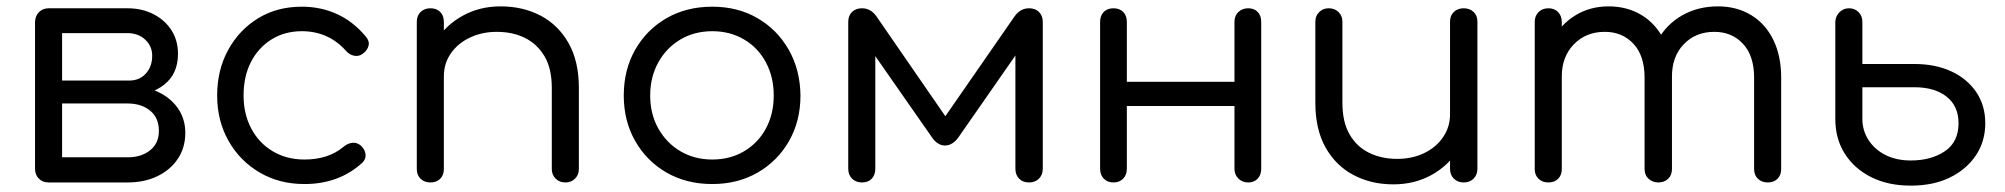

<svg xmlns="http://www.w3.org/2000/svg" viewBox="-20 -573 6296 603"><path d="M133 0Q114 0 102 -12Q90 -24 90 -43V-505Q91 -524 103 -535.5Q115 -547 133 -547Q152 -547 163.5 -535.5Q175 -524 175 -504V-320H381V-304Q434 -304 475 -285Q516 -266 539 -232.5Q562 -199 562 -156Q562 -110 539 -75Q516 -40 475 -20Q434 0 381 0ZM175 -79H381Q424 -79 451.5 -101Q479 -123 479 -162Q479 -203 451.5 -225.5Q424 -248 381 -248H175ZM288 -273V-320H386Q418 -320 438 -342Q458 -364 458 -398Q458 -428 436 -448.5Q414 -469 380 -469H134V-547H380Q426 -547 462 -528.5Q498 -510 518.5 -478Q539 -446 539 -404Q539 -341 495.5 -307Q452 -273 386 -273Z M936 5Q857 5 795 -31.5Q733 -68 697.5 -131Q662 -194 662 -273Q662 -353 696.5 -416Q731 -479 790.5 -515.5Q850 -552 928 -552Q988 -552 1039 -528.5Q1090 -505 1129 -458Q1141 -444 1137.5 -429.5Q1134 -415 1119 -404Q1107 -395 1092 -398Q1077 -401 1066 -414Q1011 -475 928 -475Q874 -475 832.5 -449Q791 -423 768 -378Q745 -333 745 -273Q745 -215 769 -169.5Q793 -124 836.5 -98Q880 -72 936 -72Q974 -72 1004.5 -82Q1035 -92 1059 -112Q1072 -123 1086.5 -124.5Q1101 -126 1113 -116Q1126 -104 1128 -89Q1130 -74 1118 -62Q1045 5 936 5Z M1756 0Q1737 0 1725 -12Q1713 -24 1713 -42V-297Q1713 -358 1690 -396.5Q1667 -435 1628.5 -454Q1590 -473 1540 -473Q1494 -473 1456 -455Q1418 -437 1396 -405.5Q1374 -374 1374 -333H1317Q1318 -396 1349.5 -445.5Q1381 -495 1434 -524Q1487 -553 1552 -553Q1623 -553 1678.5 -523.5Q1734 -494 1766 -437Q1798 -380 1798 -297V-42Q1798 -24 1786 -12Q1774 0 1756 0ZM1332 0Q1313 0 1301 -11.5Q1289 -23 1289 -42V-504Q1289 -524 1301 -535.5Q1313 -547 1332 -547Q1351 -547 1362.5 -535.5Q1374 -524 1374 -504V-42Q1374 -23 1362.5 -11.5Q1351 0 1332 0Z M2217 5Q2136 5 2073.5 -31Q2011 -67 1975 -130Q1939 -193 1939 -273Q1939 -354 1975 -417Q2011 -480 2073.5 -516Q2136 -552 2217 -552Q2297 -552 2359 -516Q2421 -480 2457 -417Q2493 -354 2494 -273Q2494 -193 2458 -130Q2422 -67 2359.5 -31Q2297 5 2217 5ZM2217 -72Q2273 -72 2317 -98Q2361 -124 2385.5 -169.5Q2410 -215 2410 -273Q2410 -331 2385.5 -377Q2361 -423 2317 -449Q2273 -475 2217 -475Q2161 -475 2117 -449Q2073 -423 2047.5 -377Q2022 -331 2022 -273Q2022 -215 2047.5 -169.5Q2073 -124 2117 -98Q2161 -72 2217 -72Z M2687 0Q2668 0 2656 -12Q2644 -24 2644 -43V-504Q2644 -524 2656 -535.5Q2668 -547 2687 -547Q2715 -547 2733 -521L2949 -208L3166 -521Q3184 -547 3212 -547Q3231 -547 3243 -535.5Q3255 -524 3255 -504V-43Q3255 -24 3243 -12Q3231 0 3212 0Q3192 0 3180.5 -12Q3169 -24 3169 -43V-444L3195 -436L2991 -143Q2972 -116 2948 -116Q2924 -116 2906 -143L2703 -434L2729 -442V-43Q2729 -24 2718 -12Q2707 0 2687 0Z M3900 0Q3882 0 3869.5 -12Q3857 -24 3857 -43V-504Q3857 -524 3869.5 -535.5Q3882 -547 3900 -547Q3919 -547 3930 -535.5Q3941 -524 3941 -504V-43Q3941 -24 3930 -12Q3919 0 3900 0ZM3477 0Q3458 0 3446.5 -12Q3435 -24 3435 -43V-504Q3435 -524 3446.5 -535.5Q3458 -547 3477 -547Q3496 -547 3507.5 -535.5Q3519 -524 3519 -504V-43Q3519 -24 3507.5 -12Q3496 0 3477 0ZM3506 -240V-316H3885V-240Z M4356 6Q4286 6 4230.5 -23.5Q4175 -53 4143 -110Q4111 -167 4111 -250V-505Q4111 -523 4123 -535Q4135 -547 4153 -547Q4172 -547 4184 -535Q4196 -523 4196 -505V-250Q4196 -190 4218.5 -151Q4241 -112 4280 -93Q4319 -74 4368 -74Q4415 -74 4452.5 -92Q4490 -110 4512 -142Q4534 -174 4534 -214H4592Q4590 -151 4559 -101.5Q4528 -52 4475 -23Q4422 6 4356 6ZM4577 0Q4558 0 4546 -12Q4534 -24 4534 -43V-505Q4534 -524 4546 -535.5Q4558 -547 4577 -547Q4596 -547 4608 -535.5Q4620 -524 4620 -505V-43Q4620 -24 4608 -12Q4596 0 4577 0Z M5532 0Q5513 0 5501 -11.5Q5489 -23 5489 -42V-329Q5489 -398 5454 -435.5Q5419 -473 5364 -473Q5305 -473 5267.5 -433.5Q5230 -394 5231 -329H5157Q5158 -396 5186 -446.5Q5214 -497 5263.5 -525Q5313 -553 5376 -553Q5434 -553 5479 -526Q5524 -499 5549 -448.5Q5574 -398 5574 -329V-42Q5574 -23 5562.5 -11.5Q5551 0 5532 0ZM4843 0Q4824 0 4812 -11.5Q4800 -23 4800 -42V-504Q4800 -523 4812 -535Q4824 -547 4843 -547Q4862 -547 4873.5 -535Q4885 -523 4885 -504V-42Q4885 -23 4873.5 -11.5Q4862 0 4843 0ZM5188 0Q5170 0 5157.5 -11.5Q5145 -23 5145 -42V-329Q5145 -398 5110 -435.5Q5075 -473 5020 -473Q4961 -473 4923 -434Q4885 -395 4885 -333H4828Q4829 -398 4855.5 -447.5Q4882 -497 4928 -525Q4974 -553 5032 -553Q5090 -553 5135 -526Q5180 -499 5205.5 -448.5Q5231 -398 5231 -329V-42Q5231 -23 5219 -11.5Q5207 0 5188 0Z M5981 10Q5910 10 5857 -16.5Q5804 -43 5774 -90Q5744 -137 5744 -200V-505Q5745 -523 5757.5 -535Q5770 -547 5787 -547Q5805 -547 5817 -535Q5829 -523 5829 -504V-372H5993Q6058 -372 6108 -349Q6158 -326 6186.5 -284Q6215 -242 6215 -186Q6215 -129 6185.5 -85Q6156 -41 6104 -15.5Q6052 10 5981 10ZM5981 -69Q6045 -69 6088 -98Q6131 -127 6131 -186Q6131 -240 6093.5 -269.5Q6056 -299 5993 -299H5829V-200Q5829 -163 5848.5 -133Q5868 -103 5902 -86Q5936 -69 5981 -69Z"/></svg>

Font: Comfortaa Medium
Style: Regular
Weight: 500
Designer: Johan Aakerlund
Foundry: Johan Aakerlund
Version: Version 3.104; ttfautohint (v1.8.1.43-b0c9)